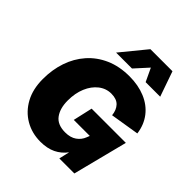

<svg xmlns="http://www.w3.org/2000/svg" viewBox="-238 -1033 1194 1194"><g transform="rotate(45 359.0 -435.5)"><path d="M315 10Q240 10 180 -25Q120 -60 85 -124Q50 -188 50 -277Q50 -359 74 -430Q98 -501 145.5 -555Q193 -609 262 -639.5Q331 -670 420 -670Q497 -670 558.5 -644.5Q620 -619 658 -570Q696 -521 705 -453L514 -422Q510 -464 486.5 -489Q463 -514 416 -514Q370 -514 333 -485Q296 -456 275 -406Q254 -356 254 -292Q254 -223 284.5 -181.5Q315 -140 383 -140Q429 -140 458 -160.5Q487 -181 499 -213L507 -233H366L395 -361H696L604 0H472L488 -70Q459 -31 416.5 -10.5Q374 10 315 10ZM586 -881 644 -715H516L475 -802L396 -715H256L392 -881Z"/></g></svg>

Font: Work Sans ExtraBold
Style: Italic
Weight: 800
Italic angle: -13°
Designer: Wei Huang
Foundry: Wei Huang
Version: Version 2.012; ttfautohint (v1.8.3)